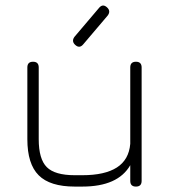

<svg xmlns="http://www.w3.org/2000/svg" viewBox="-20 -689 633 709"><path d="M482 -461Q503 -461 503 -440V-21Q503 0 482 0Q461 0 461 -21V-79Q415.5 0 284 0H256Q164.5 0 122.8 -41.8Q81 -83.5 81 -175V-440Q81 -461 102 -461Q123 -461 123 -440V-175Q123 -101.5 152.8 -71.8Q182.5 -42 256 -42H284Q367 -42 411.5 -70.5Q456 -99 461 -158V-440Q461 -461 482 -461ZM258 -523Q243 -536.5 255 -553L345 -659Q359 -676.5 375 -662Q390 -648.5 378 -632L288 -526Q274 -508.5 258 -523Z"/></svg>

Font: Jura Light Light
Style: Regular
Weight: 300
Version: Version 5.106